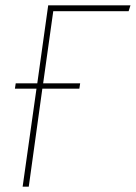

<svg xmlns="http://www.w3.org/2000/svg" viewBox="-20 -701 510 721"><path d="M463 -659H180L142 -388H281L278 -368H139L88 0H65L117 -368H36L39 -388H120L161 -681H470Z"/></svg>

Font: Fira Sans Extra Condensed Thin
Style: Italic
Weight: 250
Width: 3
Italic angle: -8°
Designer: Carrois Corporate & Edenspiekermann AG
Foundry: Carrois Corporate GbR & Edenspiekermann AG
Version: Version 4.203